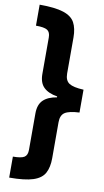

<svg xmlns="http://www.w3.org/2000/svg" viewBox="-116 -938 660 1216"><g transform="rotate(10 213.5 -330.0)"><path d="M36 -886Q136 -886 189.5 -868.5Q243 -851 263 -814Q283 -777 283 -718V-487Q283 -442 310 -424.5Q337 -407 403 -404V-257Q337 -254 310 -236.5Q283 -219 283 -174V58Q283 116 263 153.5Q243 191 189.5 208.5Q136 226 36 226V91Q89 91 109 78.5Q129 66 129 31V-203Q129 -260 159 -289Q189 -318 246 -327V-333Q189 -342 159 -371Q129 -400 129 -457V-691Q129 -726 109 -738.5Q89 -751 36 -751Z"/></g></svg>

Font: Noto Sans Kannada UI Condensed Black
Style: Regular
Weight: 900
Width: 3
Designer: Jelle Bosma - Monotype Design Team
Foundry: Monotype Imaging Inc.
Version: Version 2.005; ttfautohint (v1.8.4.7-5d5b)